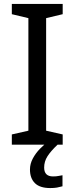

<svg xmlns="http://www.w3.org/2000/svg" viewBox="-20 -734 379 974"><path d="M298 0H40V-52L124 -71V-642L40 -662V-714H298V-662L214 -642V-71L298 -52ZM204 116Q204 161 249 161Q266 161 277.5 158.5Q289 156 297 155V211Q283 215 269 217.5Q255 220 235 220Q182 220 157 195Q132 170 132 126Q132 97 146.5 70Q161 43 182.5 21Q204 -1 224 -15L272 0Q238 32 221 58.5Q204 85 204 116Z"/></svg>

Font: Noto Sans Myanmar UI
Style: Regular
Weight: 400
Designer: Monotype Design Team
Foundry: Monotype Imaging Inc.
Version: Version 2.103; ttfautohint (v1.8.4.7-5d5b)